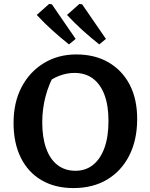

<svg xmlns="http://www.w3.org/2000/svg" viewBox="-20 -946 761 977"><path d="M354 11Q260 11 191.5 -29Q123 -69 86 -143.5Q49 -218 49 -320Q49 -425 90 -503Q131 -581 203.5 -625Q276 -669 368 -669Q463 -669 532.5 -628.5Q602 -588 640 -515Q678 -442 678 -341Q678 -234 638 -155Q598 -76 525.5 -32.5Q453 11 354 11ZM364 -77Q416 -77 453.5 -107Q491 -137 511.5 -193.5Q532 -250 532 -331Q532 -409 511.5 -463.5Q491 -518 452.5 -546.5Q414 -575 359 -575Q321 -575 282 -560.5Q243 -546 209 -516L262 -578Q195 -460 195 -323Q195 -246 215 -190.5Q235 -135 273 -106Q311 -77 364 -77ZM331 -720Q287 -755 246 -792Q205 -829 167 -870L230 -926L244 -924L365 -748ZM485 -720Q441 -755 400 -792Q359 -829 321 -870L384 -926L398 -924L519 -748Z"/></svg>

Font: Piazzolla 24pt
Style: Bold
Weight: 700
Designer: Juan Pablo del Peral
Foundry: Huerta Tipografica
Version: Version 2.005